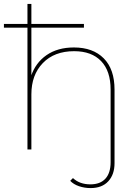

<svg xmlns="http://www.w3.org/2000/svg" viewBox="-22 -762 704 979"><path d="M336 160 350 146Q384 178 439 178Q489 178 515.5 149Q542 120 542 65V-305Q542 -400 493.5 -450.5Q445 -501 356 -501Q255 -501 196.5 -440.5Q138 -380 138 -281V0H118V-742H138V-370L136 -373Q159 -442 215.5 -481Q272 -520 355 -520Q452 -520 507 -464.5Q562 -409 562 -305V70Q562 128 530 162.5Q498 197 440 197Q409 197 381 187.5Q353 178 336 160ZM-2 -640H406V-621H-2Z"/></svg>

Font: iiserrat Thin
Style: Regular
Weight: 100
Designer: Akira Ohta
Foundry: Akira Ohta
Version: Version 1.200;Glyphs 3.3.1 (3343)